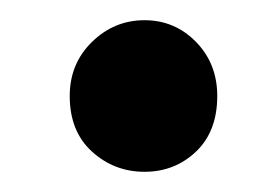

<svg xmlns="http://www.w3.org/2000/svg" viewBox="-20 -160 266 190"><path d="M49 -65Q49 -97 71 -118.5Q93 -140 123 -140Q153 -140 174 -118.5Q195 -97 195 -65Q195 -30 174 -10Q153 10 123 10Q93 10 71 -10Q49 -30 49 -65Z"/></svg>

Font: Mukta SemiBold
Style: Regular
Weight: 600
Designer: Girish Dalvi and Yashodeep Gholap
Foundry: Ek Type
Version: Version 2.538;PS 1.002;hotconv 16.6.51;makeotf.lib2.5.65220;